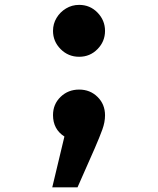

<svg xmlns="http://www.w3.org/2000/svg" viewBox="-20 -573 655 795"><path d="M307.7 -552.8Q352.8 -552.8 383.8 -520.8Q414.9 -488.7 414.9 -445.1Q414.9 -401.5 383.8 -369.7Q352.8 -337.9 307.7 -337.9Q262.6 -337.9 231 -369.7Q199.5 -401.5 199.5 -445.1Q199.5 -474.4 214.1 -498.7Q228.7 -523.1 253.3 -537.9Q277.9 -552.8 307.7 -552.8ZM307.7 -202.1Q353.3 -202.1 384.1 -171.5Q414.9 -141 414.9 -95.4Q414.9 -67.2 403.8 -36.7Q392.8 -6.2 372.3 41L301 202.6H196.4L246.7 -7.7Q199.5 -37.9 199.5 -96.4Q199.5 -141.5 230.8 -171.8Q262.1 -202.1 307.7 -202.1Z"/></svg>

Font: FiraCode Nerd Font
Style: Bold
Weight: 700
Designer: Carrois Corporate, Edenspiekermann AG, Nikita Prokopov
Foundry: Carrois Corporate, Edenspiekermann AG, Nikita Prokopov
Version: Version 6.002;Nerd Fonts 2.1.0